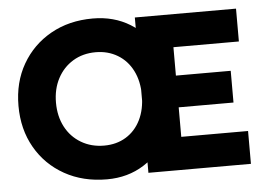

<svg xmlns="http://www.w3.org/2000/svg" viewBox="-51 -780 1207 862"><g transform="rotate(-5 552.5 -349.5)"><path d="M398 13Q290 13 207 -33.5Q124 -80 77 -162Q30 -244 30 -350Q30 -456 77 -537.5Q124 -619 206.5 -665.5Q289 -712 396 -712Q491 -712 564 -667Q637 -622 678.5 -541.5Q720 -461 720 -353Q720 -244 678.5 -161.5Q637 -79 564.5 -33Q492 13 398 13ZM398 -139Q454 -139 496.5 -165Q539 -191 562.5 -238.5Q586 -286 586 -350Q586 -413 562 -460.5Q538 -508 494.5 -534Q451 -560 396 -560Q338 -560 293.5 -533Q249 -506 224 -458.5Q199 -411 199 -350Q199 -288 224 -240.5Q249 -193 294.5 -166Q340 -139 398 -139ZM585 0V-700H1041V-552H746V-424H993V-281H746V-148H1047V0Z"/></g></svg>

Font: Figtree Light ExtraBold
Style: Regular
Weight: 800
Version: Version 2.001;gftools[0.9.30]